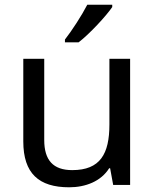

<svg xmlns="http://www.w3.org/2000/svg" viewBox="-20 -786 658 816"><path d="M457 -756V-766H351C328 -721 285 -655 256 -618V-606H314C361 -642 432 -719 457 -756ZM533 -536H445V-257C445 -132 406 -63 287 -63C206 -63 168 -105 168 -191V-536H79V-185C79 -49 145 10 274 10C343 10 409 -15 444 -71H448L461 0H533Z"/></svg>

Font: Noto Sans Arabic UI
Style: Regular
Weight: 400
Designer: Monotype Design Team, Nadine Chahine and Nizar Qandah
Foundry: Monotype Imaging Inc.
Version: Version 2.010